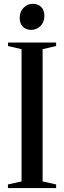

<svg xmlns="http://www.w3.org/2000/svg" viewBox="-20 -960 328 980"><path d="M90 -34V-709L21 -725V-743H266.5V-725L197.5 -709V-34L266.5 -18.5V0H20.5V-18.5ZM138.5 -807.5Q114 -807.5 97.2 -823.2Q80.5 -839 80.5 -869Q80.5 -900.5 100.5 -920.5Q120.5 -940.5 147 -940.5H148Q173 -940.5 189.8 -924.8Q206.5 -909 206.5 -879Q206.5 -847 186.5 -827.2Q166.5 -807.5 139.5 -807.5Z"/></svg>

Font: Merriweather 144pt
Style: Regular
Weight: 400
Version: Version 2.100